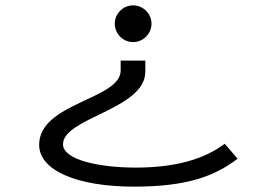

<svg xmlns="http://www.w3.org/2000/svg" viewBox="-20 -573 1040 716"><path d="M476 -553C439 -553 408 -522 408 -485C408 -447 439 -416 476 -416C514 -416 545 -447 545 -485C545 -522 514 -553 476 -553ZM522 -347H430V-310C430 -202 126 -190 126 -33C126 63 268 123 480 123C678 123 780 84 866 19L818 -37C742 21 632 52 486 52C356 52 215 25 215 -35C215 -134 522 -165 522 -306Z"/></svg>

Font: Inconsolata UltraExpanded
Style: Regular
Weight: 400
Width: 9
Monospace: yes
Designer: Raph Levien, Cyreal, Brenton Simpson
Foundry: Raph Levien, Cyreal, Google
Version: Version 3.100